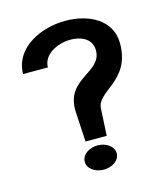

<svg xmlns="http://www.w3.org/2000/svg" viewBox="-87 -595 574 673"><g transform="rotate(-15 199.5 -258.5)"><path d="M21 -386H111V-391C115 -437 172 -463 223 -459C259 -456 288 -438 289 -402C291 -318 158 -334 165 -209L171 -101H248L253 -196C253 -262 377 -263 377 -402C377 -489 295 -528 212 -528C122 -528 25 -481 21 -391ZM150 -33C150 -7 178 11 208 11C238 11 266 -7 266 -33C266 -59 238 -77 208 -77C178 -77 150 -59 150 -33Z"/></g></svg>

Font: Charger Sport
Style: DfBd
Weight: 400
Designer: Jasper
Foundry: Cannot Into Space Fonts
Version: Version 1.1